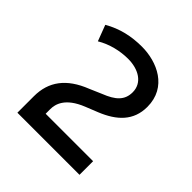

<svg xmlns="http://www.w3.org/2000/svg" viewBox="-135 -910 658 658"><g transform="rotate(45 194.0 -581.0)"><path d="M44 -430V-350H345V-416H115V-438C115 -462 124 -501 194 -529L239 -547C303 -573 345 -612 345 -679C345 -775 259 -812 186 -812C136 -812 89 -802 44 -776L66 -718C101 -739 143 -749 182 -749C232 -749 274 -725 274 -679C274 -640 250 -619 204 -601L160 -582C81 -551 44 -501 44 -430Z"/></g></svg>

Font: Finlandica
Style: Regular
Weight: 400
Designer: Niklas Ekholm, Juho Hiilivirta, Jaakko Suomalainen
Foundry: Helsinki Type Studio
Version: Version 2.000;Glyphs 3.2 (3202)